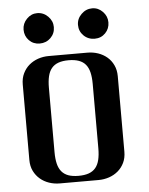

<svg xmlns="http://www.w3.org/2000/svg" viewBox="-52 -765 629 808"><g transform="rotate(-5 262.5 -361.0)"><path d="M331.5 -538.1H168Q144.5 -538.1 123 -530.8Q101.6 -523.4 85.2 -509.5Q68.8 -495.6 58.8 -475.1Q48.8 -454.6 48.8 -428.2V-109.4Q48.8 -83 58.8 -62.7Q68.8 -42.5 85.2 -28.6Q101.6 -14.6 123 -7.3Q144.5 0 168 0H331.5Q355 0 376.5 -7.3Q397.9 -14.6 414.3 -28.6Q430.7 -42.5 440.4 -62.7Q450.2 -83 450.2 -109.4V-428.2Q450.2 -454.6 440.4 -475.1Q430.7 -495.6 414.3 -509.5Q397.9 -523.4 376.5 -530.8Q355 -538.1 331.5 -538.1ZM157.2 -405.3Q157.2 -433.1 162.1 -453.6Q167 -474.1 178 -487.3Q189 -500.5 206.5 -506.8Q224.1 -513.2 249.5 -513.2Q274.9 -513.2 292.7 -506.8Q310.5 -500.5 321.5 -487.3Q332.5 -474.1 337.4 -453.6Q342.3 -433.1 342.3 -405.3V-132.8Q342.3 -105 337.4 -84.5Q332.5 -64 321.5 -50.8Q310.5 -37.6 292.7 -31.2Q274.9 -24.9 249.5 -24.9Q224.1 -24.9 206.5 -31.2Q189 -37.6 178 -50.8Q167 -64 162.1 -84.5Q157.2 -105 157.2 -132.8ZM367.7 -722.2Q393.1 -722.2 411.9 -702.9Q430.7 -683.6 430.7 -657.7Q430.7 -630.9 412.6 -612.3Q394.5 -593.8 367.7 -593.8Q339.8 -593.8 321 -612.3Q302.2 -630.9 302.2 -657.7Q302.2 -683.6 321.8 -702.9Q341.3 -722.2 367.7 -722.2ZM135.3 -722.2Q161.6 -722.2 180.9 -702.9Q200.2 -683.6 200.2 -657.7Q200.2 -630.9 181.4 -612.3Q162.6 -593.8 135.3 -593.8Q108.4 -593.8 90.3 -612.3Q72.3 -630.9 72.3 -657.7Q72.3 -683.6 91.1 -702.9Q109.9 -722.2 135.3 -722.2Z"/></g></svg>

Font: Unique
Style: Regular
Weight: 400
Designer: Anna Pocius (aka Artmaker)
Foundry: Anna Pocius
Version: Version 1.000 2013 initial release